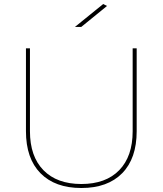

<svg xmlns="http://www.w3.org/2000/svg" viewBox="-20 -941 814 961"><path d="M387.2 0Q255.4 0 182.6 -74Q109.9 -147.9 109.9 -284.2V-699.2H129.9V-284.2Q129.9 -158.2 197.5 -89.1Q265.1 -20 387.2 -20Q509.3 -20 576.7 -89.1Q644 -158.2 644 -284.2V-699.2H664.1V-284.2Q664.1 -147.9 591.6 -74Q519 0 387.2 0ZM386.7 -806.2H355L496.6 -920.9L515.6 -911.1Z"/></svg>

Font: Montserrat
Style: Thin
Weight: 250
Designer: Julieta Ulanovsky
Foundry: Julieta Ulanovsky
Version: Version 1.000;PS 002.000;hotconv 1.0.70;makeotf.lib2.5.58329